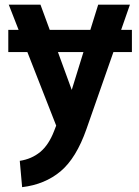

<svg xmlns="http://www.w3.org/2000/svg" viewBox="-20 -544 579 801"><path d="M72.3 236.8 62.5 127Q111.8 119.6 147.7 90.1Q183.6 60.5 206.1 1.5L214.4 -20L94.2 -326.7H14.6V-419.4H57.6L16.6 -524.4H148.9L187.5 -419.4H356.9L389.6 -524.4H522L485.4 -419.4H530.3V-326.7H453.1L340.8 -5.9Q298.3 115.7 232.7 170.7Q167 225.6 72.3 236.8ZM221.7 -326.7 279.3 -168.9 328.1 -326.7Z"/></svg>

Font: Monda
Style: Bold
Weight: 700
Designer: Vernon Adams
Foundry: Vernon Adams
Version: Version 2.100; ttfautohint (v1.8.3)